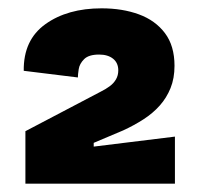

<svg xmlns="http://www.w3.org/2000/svg" viewBox="-20 -711 481 461"><path d="M41 -270V-396L222 -491Q234 -497 243.5 -504Q253 -511 258.5 -520.5Q264 -530 264 -542Q264 -560 251.5 -570Q239 -580 218 -580Q193 -580 182 -569Q171 -558 169 -545Q167 -532 167 -525L37 -541Q36 -615 89 -653Q142 -691 224 -691Q274 -691 313.5 -676.5Q353 -662 376 -631.5Q399 -601 399 -553Q399 -523 389.5 -499.5Q380 -476 363.5 -457.5Q347 -439 324.5 -424.5Q302 -410 276 -398L205 -368V-359L400 -383V-270Z"/></svg>

Font: Bricolage Grotesque 96pt ExtraBold ExtraBold
Style: Regular
Weight: 800
Version: Version 1.001;gftools[0.9.33.dev8+g029e19f]